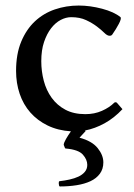

<svg xmlns="http://www.w3.org/2000/svg" viewBox="-20 -462 482 693"><path d="M210 61Q210 54 218 40Q226 26 236 12Q189 9 152 -9Q115 -27 89.5 -56Q64 -85 51 -123.5Q38 -162 38 -206Q38 -267 56.5 -311.5Q75 -356 106 -385Q137 -414 178 -428Q219 -442 264 -442Q305 -442 348.5 -430.5Q392 -419 415 -400Q419 -395 409 -376Q399 -357 385 -337Q383 -335 381.5 -334Q380 -333 375 -333Q367 -333 356.5 -343.5Q346 -354 329.5 -366.5Q313 -379 290.5 -389.5Q268 -400 237 -400Q218 -400 199 -390Q180 -380 164.5 -360Q149 -340 139 -310.5Q129 -281 129 -241Q129 -205 138 -170.5Q147 -136 166.5 -109Q186 -82 216 -66Q246 -50 288 -50Q321 -50 348 -62Q375 -74 392 -91Q394 -93 397 -93Q400 -93 402 -91L422 -68Q392 -36 357.5 -17Q323 2 287 9L289 11L267 35Q312 47 332.5 72.5Q353 98 353 124Q353 148 340.5 165Q328 182 306.5 192Q285 202 256.5 206.5Q228 211 196 211Q194 211 193 207Q192 203 192 199Q192 192 195 192Q213 190 231 186Q249 182 263 175.5Q277 169 286 158.5Q295 148 295 133Q295 114 279 96Q263 78 217 74Q215 74 214 71Z"/></svg>

Font: Lusitana
Style: Regular
Weight: 400
Designer: Ana Paula Megda
Foundry: Ana Paula Megda
Version: Version 1.000; ttfautohint (v1.1) -l 8 -r 50 -G 200 -x 14 -D